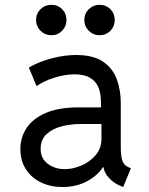

<svg xmlns="http://www.w3.org/2000/svg" viewBox="-20 -749 602 777"><path d="M232.4 7.8Q184.6 7.8 146 -10.7Q107.4 -29.3 85 -63.7Q62.5 -98.1 62.5 -146.5Q62.5 -193.4 87.9 -231.4Q113.3 -269.5 165.5 -292Q217.8 -314.5 298.8 -314.5H388.7V-330.1Q388.7 -342.8 386.7 -362.5Q384.8 -382.3 375.2 -401.9Q365.7 -421.4 343.3 -434.8Q320.8 -448.2 280.3 -448.2Q244.6 -448.2 201.4 -435.1Q158.2 -421.9 127.9 -400.4L96.7 -475.6Q135.7 -498.5 187.5 -512.5Q239.3 -526.4 288.1 -526.4Q358.4 -526.4 397.7 -499Q437 -471.7 452.9 -427.5Q468.8 -383.3 468.8 -332V-150.4Q468.8 -117.7 475.3 -98.6Q481.9 -79.6 500 -72.3L509.8 -68.4L478.5 7.8L464.8 2Q439 -8.8 420.2 -29.8Q401.4 -50.8 398.9 -72.3H396.5Q374.5 -38.1 331.5 -15.1Q288.6 7.8 232.4 7.8ZM242.2 -64.5Q274.4 -64.5 308.8 -78.9Q343.3 -93.3 366.9 -120.8Q390.6 -148.4 390.6 -188.5V-242.2L390.1 -247.1H304.7Q266.6 -247.1 229.7 -237.8Q192.9 -228.5 168.7 -206.5Q144.5 -184.6 144.5 -146.5Q144.5 -107.9 173.3 -86.2Q202.1 -64.5 242.2 -64.5ZM382.8 -606.4Q357.4 -606.4 339.4 -624.5Q321.3 -642.6 321.3 -668Q321.3 -694.3 339.4 -711.9Q357.4 -729.5 382.8 -729.5Q409.2 -729.5 426.8 -711.9Q444.3 -694.3 444.3 -668Q444.3 -642.6 426.8 -624.5Q409.2 -606.4 382.8 -606.4ZM187.5 -606.4Q162.1 -606.4 144 -624.5Q126 -642.6 126 -668Q126 -694.3 144 -711.9Q162.1 -729.5 187.5 -729.5Q213.9 -729.5 231.4 -711.9Q249 -694.3 249 -668Q249 -642.6 231.4 -624.5Q213.9 -606.4 187.5 -606.4Z"/></svg>

Font: Reddit Mono
Style: Regular
Weight: 400
Monospace: yes
Designer: Stephen Hutchings
Foundry: Reddit
Version: Version 1.014; ttfautohint (v1.8.4.7-5d5b)